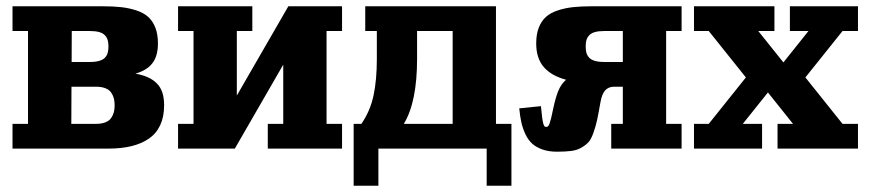

<svg xmlns="http://www.w3.org/2000/svg" viewBox="-20 -469 2748 606"><path d="M263.7 -273.4Q281.5 -273.4 293.3 -276.9Q305.2 -280.3 311.4 -287.1Q317.6 -293.9 319.9 -302.1Q322.3 -310.3 322.3 -322.3Q322.3 -334.2 319.9 -342.4Q317.6 -350.6 311.4 -357.4Q305.2 -364.3 293.3 -367.7Q281.5 -371.1 263.7 -371.1H206.5L206.1 -273.4ZM407.5 -236.6Q430.2 -232.4 446.5 -225.1Q462.9 -217.8 474.7 -206.1Q486.6 -194.3 492.3 -177.1Q498 -159.9 498 -136.7Q498 -100.8 485.8 -74.3Q473.6 -47.9 450.3 -31.7Q427 -15.6 395.1 -7.8Q363.3 0 322.3 0H19.5V-78.1H68.4V-371.1H19.5V-449.2H302.7Q337.2 -449.2 362.5 -446.4Q387.9 -443.6 410.8 -436Q433.6 -428.5 447.9 -415.5Q462.2 -402.6 470.3 -381.7Q478.5 -360.8 478.5 -332Q478.5 -292 460.9 -269.4Q443.4 -246.8 407.5 -236.6ZM205.1 -78.1H283.2Q300.8 -78.1 312.9 -83Q325 -87.9 330.9 -96.7Q336.9 -105.5 339.4 -115Q341.8 -124.5 341.8 -136.7Q341.8 -148.9 339.4 -158.4Q336.9 -168 330.9 -176.8Q325 -185.5 312.9 -190.4Q300.8 -195.3 283.2 -195.3H205.6Z M825.2 0V-78.1H874V-264.9L721.2 0H542V-78.1H590.8V-371.1H542V-449.2H776.4V-371.1H727.5V-167.5L890.1 -449.2H1059.6V-371.1H1010.7V-78.1H1059.6V0Z M1132.8 -371.1V-449.2H1545.4V-78.1H1594.2V117.2H1516.1V0H1174.3V117.2H1096.2V-78.1H1120.6Q1148.2 -117.9 1158.8 -166.9Q1169.4 -215.8 1169.4 -283.2V-371.1ZM1254.6 -78.1H1408.7V-371.1H1296.4V-283.2Q1296.4 -146.7 1254.6 -78.1Z M2131.3 -449.2V-371.1H2082.5V-78.1H2131.3V0H1909.2V-78.1H1945.8V-195.3H1917.7Q1901.6 -195.3 1890.9 -184.6Q1880.1 -173.8 1875.2 -146.5Q1868.9 -110.1 1864.7 -90.8Q1860.6 -71.5 1853.3 -50.7Q1845.9 -29.8 1837.9 -20.8Q1829.8 -11.7 1815.6 -3.3Q1801.3 5.1 1783.1 7.4Q1764.9 9.8 1737.8 9.8Q1711.9 9.8 1692.1 2.8Q1672.4 -4.2 1659.7 -15.6Q1647 -27.1 1638.4 -45.3Q1629.9 -63.5 1625.6 -82.5Q1621.3 -101.6 1618.9 -127L1687.3 -134Q1689.5 -110.6 1691.2 -97.9Q1692.9 -85.2 1694.9 -78.4Q1697 -71.5 1699 -69.9Q1700.9 -68.4 1704.8 -68.4Q1710.7 -68.4 1714.7 -79.3Q1718.8 -90.3 1726.3 -127Q1733.2 -159.9 1741.9 -181.6Q1750.7 -203.4 1766.6 -217.3Q1719.7 -230 1696 -257.7Q1672.4 -285.4 1672.4 -332Q1672.4 -360.8 1680.5 -381.7Q1688.7 -402.6 1703 -415.5Q1717.3 -428.5 1740.1 -436Q1762.9 -443.6 1788.3 -446.4Q1813.7 -449.2 1848.1 -449.2ZM1945.8 -371.1H1887.2Q1869.4 -371.1 1857.5 -367.7Q1845.7 -364.3 1839.5 -357.4Q1833.3 -350.6 1830.9 -342.4Q1828.6 -334.2 1828.6 -322.3Q1828.6 -310.3 1830.9 -302.1Q1833.3 -293.9 1839.5 -287.1Q1845.7 -280.3 1857.5 -276.9Q1869.4 -273.4 1887.2 -273.4H1945.8Z M2385.3 -78.1V0H2170.4V-78.1H2217L2334.2 -224.6L2217 -371.1H2170.4V-449.2H2424.3V-371.1H2373.3L2452.6 -272L2531.7 -371.1H2473.1V-449.2H2688V-371.1H2639.2L2522 -224.6L2639.2 -78.1H2688V0H2434.1V-78.1H2482.9L2403.8 -177.2L2324.5 -78.1Z"/></svg>

Font: Orelega One
Style: Regular
Weight: 400
Version: Version 1.1 ; ttfautohint (v1.8.3)